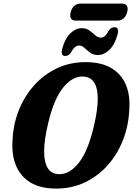

<svg xmlns="http://www.w3.org/2000/svg" viewBox="-20 -1064 758 1094"><path d="M467.5 -710Q558 -710 615.2 -675.5Q672.5 -641 697.8 -579.5Q723 -518 716.5 -437Q712.5 -347.5 681.2 -267Q650 -186.5 595 -124Q540 -61.5 465.2 -25.5Q390.5 10.5 300 10.5Q210.5 10.5 153.5 -24.2Q96.5 -59 71 -121Q45.5 -183 51.5 -265.5Q55 -354 86.5 -434Q118 -514 173.2 -576.2Q228.5 -638.5 303.2 -674.2Q378 -710 467.5 -710ZM318.5 -71.5Q378.5 -71.5 430.2 -137.8Q482 -204 515.5 -347.5Q526.5 -395 531.8 -433.2Q537 -471.5 537 -501.5Q537 -628 449 -628Q389.5 -628 337.2 -561.5Q285 -495 252.5 -354Q231 -261 231.5 -199Q232.5 -71.5 318.5 -71.5ZM538.5 -750.5Q512 -750.5 494 -764Q476 -777.5 461.5 -791Q447 -804.5 430.5 -804.5Q405.5 -804.5 386 -767.5Q372.5 -745 351.5 -745Q323.5 -745 335 -787.5Q350 -844.5 380.8 -874Q411.5 -903.5 445 -903.5Q472 -903.5 490 -890Q508 -876.5 522.8 -863Q537.5 -849.5 554 -849.5Q579.5 -849.5 598 -887Q611 -909 632.5 -909Q661 -909 649.5 -866.5Q634 -809 603 -779.8Q572 -750.5 538.5 -750.5ZM383 -995Q389.5 -1019 404.2 -1031.2Q419 -1043.5 438 -1043.5H676Q695 -1043.5 703 -1031.2Q711 -1019 704.5 -995Q698.5 -971 683.8 -958.8Q669 -946.5 649.5 -946.5H412Q392.5 -946.5 384.5 -958.8Q376.5 -971 383 -995Z"/></svg>

Font: Fraunces 144pt S100
Style: Bold Italic
Weight: 700
Italic angle: -16°
Version: Version 1.000; ttfautohint (v1.8.3)